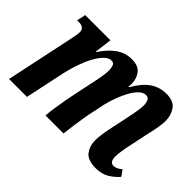

<svg xmlns="http://www.w3.org/2000/svg" viewBox="-103 -787 1039 1039"><g transform="rotate(45 416.5 -268.0)"><path d="M692 10Q630 10 606.5 -21Q583 -52 583 -93Q583 -131 594 -185L617 -294Q623 -323 629.5 -357.5Q636 -392 636 -415Q636 -433 629.5 -448Q623 -463 604 -463Q585 -463 566 -445Q547 -427 530.5 -397Q514 -367 501 -332Q488 -297 480 -262L468 -203Q461 -174 455 -137.5Q449 -101 444 -65Q439 -29 436 0H298Q300 -28 305.5 -64.5Q311 -101 318 -139.5Q325 -178 332 -210L350 -294Q357 -325 363 -360Q369 -395 369 -415Q369 -431 364 -447Q359 -463 341 -463Q320 -463 299.5 -442.5Q279 -422 261 -388.5Q243 -355 229 -315Q215 -275 206 -235L156 0H19L103 -397Q111 -434 111 -450Q111 -485 68 -485H55L66 -536H259L246 -436H249Q284 -489 324 -517.5Q364 -546 413 -546Q464 -546 485.5 -517.5Q507 -489 507 -449Q507 -444 506.5 -438.5Q506 -433 505 -428H510Q543 -487 584 -516.5Q625 -546 678 -546Q734 -546 756.5 -513.5Q779 -481 779 -438Q779 -416 773 -382.5Q767 -349 759 -317L735 -202Q729 -175 725.5 -151Q722 -127 722 -110Q722 -67 751 -67Q773 -67 799 -89L823 -55Q802 -30 770 -10Q738 10 692 10Z"/></g></svg>

Font: Noto Serif Condensed
Style: Bold Italic
Weight: 700
Width: 3
Italic angle: -12°
Designer: Monotype Design Team
Foundry: Monotype Imaging Inc.
Version: Version 2.014